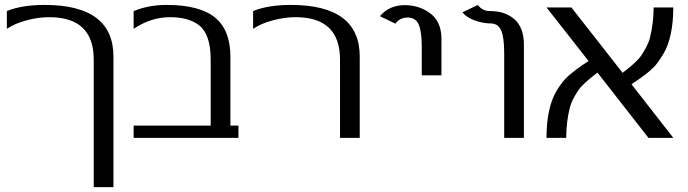

<svg xmlns="http://www.w3.org/2000/svg" viewBox="-20 -560 2797 780"><path d="M7.8 -515.1Q68.8 -540 161.1 -540Q440.9 -540 440.9 -330.1V200.2H360.8V-317.9Q360.8 -490.2 180.2 -490.2Q135.7 -490.2 87.6 -477.3Q39.6 -464.4 7.8 -442.9Z M522.9 -515.1Q585 -540 655.8 -540Q791 -540 853.5 -488.8Q916 -437.5 916 -330.1V-49.8H948.7V0H522.9V-49.8H835.9V-317.9Q835.9 -419.9 789.1 -457Q747.1 -490.2 670.4 -490.2Q593.8 -490.2 522.9 -442.9Z M1008.3 -515.1Q1069.3 -540 1161.6 -540Q1441.4 -540 1441.4 -330.1V0H1361.3V-317.9Q1361.3 -490.2 1180.7 -490.2Q1136.2 -490.2 1088.1 -477.3Q1040 -464.4 1008.3 -442.9Z M1693.4 -253.9V-369.1Q1693.4 -432.1 1680.9 -460.4Q1668.5 -488.8 1636.2 -488.8Q1604 -488.8 1586.4 -463.9L1523.4 -494.1Q1561 -539.1 1624.5 -539.1Q1681.2 -539.1 1725.1 -507.8Q1773.4 -473.6 1773.4 -401.9V-253.9Z M1858.4 -509.8 1921.4 -540Q1939 -515.1 1970.2 -515.1Q2001.5 -515.1 2024.9 -507.3Q2048.3 -499.5 2067.4 -483.9Q2108.4 -450.2 2108.4 -377.9V0H2028.3V-345.2Q2028.3 -408.2 2015.9 -436.5Q2003.4 -464.8 1973.1 -464.8Q1942.9 -464.8 1909.7 -476.6Q1876.5 -488.3 1858.4 -509.8Z M2371.1 -312 2200.2 -529.8H2301.3L2509.3 -264.2Q2567.4 -307.6 2586.4 -336.4Q2612.3 -375.5 2620.1 -405.3Q2635.3 -465.8 2635.3 -529.8H2715.3Q2714.8 -407.7 2674.8 -340.8Q2660.2 -316.9 2648.7 -301.8Q2637.2 -286.6 2616.2 -269Q2588.9 -246.1 2545.4 -217.8L2715.3 0H2614.3L2407.2 -265.1Q2346.2 -218.8 2329.6 -193.4Q2302.7 -152.8 2295.4 -124.5Q2280.3 -65.4 2280.3 0H2200.2Q2200.2 -121.1 2240.2 -189.5Q2265.1 -231.4 2291.5 -253.9Q2324.7 -281.7 2347.7 -296.6Q2370.6 -311.5 2371.1 -312Z"/></svg>

Font: Pfennig
Style: Medium
Weight: 500
Version: Version 20120410 ; ttfautohint (v0.8)